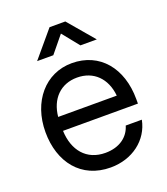

<svg xmlns="http://www.w3.org/2000/svg" viewBox="-136 -823 808 929"><g transform="rotate(-20 268.0 -358.5)"><path d="M274.4 11.7C386.7 11.7 474.6 -55.7 494.1 -154.3H411.1C395.5 -100.6 347.7 -63.5 274.4 -63.5C176.8 -63.5 121.1 -132.8 117.2 -233.9H502.9V-256.8C502.9 -417 412.1 -527.3 268.6 -527.3C131.8 -527.3 35.2 -413.6 35.2 -256.8C35.2 -101.6 123 11.7 274.4 11.7ZM198.2 -593.8 268.6 -679.7 337.9 -593.8H421.9V-594.2L308.6 -727.5H227.5L115.2 -594.2V-593.8ZM118.2 -305.2C127 -396 184.1 -453.1 268.6 -453.1C353.5 -453.1 411.1 -396 419.9 -305.2Z"/></g></svg>

Font: Raveo Display Display
Style: Regular
Weight: 400
Designer: Jakub Foglar, Rasmus Andersson (Inter)
Foundry: Jakubfoglar.com
Version: Version 1.100;Glyphs 3.2.3 (3260)